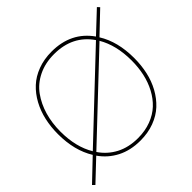

<svg xmlns="http://www.w3.org/2000/svg" viewBox="-178 -887 1083 1083"><g transform="rotate(-45 364.0 -345.0)"><path d="M722.2 -696.8 734.9 -683.1 611.8 -565.9Q668 -476.1 668 -345.2Q668 -287.6 656.5 -235.6Q645 -183.6 620.4 -138.7Q595.7 -93.8 560.3 -60.8Q524.9 -27.8 474.6 -9Q424.3 9.8 363.8 9.8Q285.2 9.8 225.3 -21Q165.5 -51.8 127 -106.9L6.8 6.8L-6.8 -6.8L116.2 -124Q60.1 -213.9 60.1 -345.2Q60.1 -402.8 71.8 -454.8Q83.5 -506.8 107.9 -551.8Q132.3 -596.7 167.7 -629.6Q203.1 -662.6 253.4 -681.4Q303.7 -700.2 363.8 -700.2Q518.6 -700.2 601.1 -583ZM130.9 -138.2 586.9 -568.8Q510.3 -680.2 363.8 -680.2Q293 -680.2 237.5 -653.1Q182.1 -626 148.4 -579.1Q114.7 -532.2 97.4 -472.9Q80.1 -413.6 80.1 -345.2Q80.1 -222.2 130.9 -138.2ZM598.1 -551.8 142.1 -121.1Q177.7 -68.4 233.6 -39.1Q289.6 -9.8 363.8 -9.8Q420.9 -9.8 468 -27.6Q515.1 -45.4 548.1 -76.4Q581.1 -107.4 603.8 -150.1Q626.5 -192.9 637.2 -241.9Q647.9 -291 647.9 -345.2Q647.9 -467.3 598.1 -551.8Z"/></g></svg>

Font: Genome Thin
Style: Regular
Weight: 250
Designer: Alfredo Marco Pradil
Version: Version 1.001